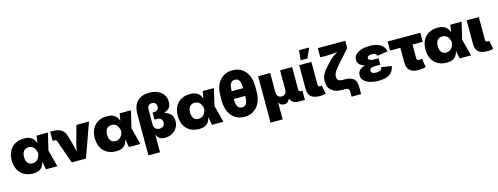

<svg xmlns="http://www.w3.org/2000/svg" viewBox="-19 -1781 7776 2995"><g transform="rotate(-15 3869.0 -283.5)"><path d="M299.8 11.7Q217.3 11.7 156.7 -22.9Q96.2 -57.6 63.2 -121.1Q30.3 -184.6 30.3 -271.5Q30.3 -358.4 63.2 -421.4Q96.2 -484.4 156.7 -518.6Q217.3 -552.7 299.8 -552.7Q362.8 -552.7 400.1 -534.4Q437.5 -516.1 457 -487.8Q476.6 -459.5 485.4 -428.7L505.9 -545.9H687.5L623.5 -272.9L694.3 0H509.8L484.9 -131.8Q478 -98.1 461.2 -65.2Q444.3 -32.2 406.5 -10.3Q368.7 11.7 299.8 11.7ZM458.5 -272.9 458 -274.4Q445.8 -341.3 414.6 -371.8Q383.3 -402.3 336.4 -402.3Q285.2 -402.3 257.3 -368.9Q229.5 -335.4 229.5 -273.4Q229.5 -210.9 256.3 -177.2Q283.2 -143.6 332.5 -143.6Q382.3 -143.6 414.8 -176.8Q447.3 -210 458 -271.5Z M925.8 0 791 -383.3Q785.2 -401.4 761.7 -401.4H725.1V-549.8H763.7Q856.9 -549.8 906.2 -516.4Q955.6 -482.9 978 -403.8L1008.3 -296.9Q1019 -259.3 1027.6 -221.2Q1036.1 -183.1 1044.4 -142.1Q1052.2 -183.1 1060.8 -221.2Q1069.3 -259.3 1079.6 -296.9L1148.4 -545.9H1351.6L1156.2 0Z M1640.6 11.7Q1558.1 11.7 1497.6 -22.9Q1437 -57.6 1404.1 -121.1Q1371.1 -184.6 1371.1 -271.5Q1371.1 -358.4 1404.1 -421.4Q1437 -484.4 1497.6 -518.6Q1558.1 -552.7 1640.6 -552.7Q1703.6 -552.7 1741 -534.4Q1778.3 -516.1 1797.9 -487.8Q1817.4 -459.5 1826.2 -428.7L1846.7 -545.9H2028.3L1964.4 -272.9L2035.2 0H1850.6L1825.7 -131.8Q1818.8 -98.1 1802 -65.2Q1785.2 -32.2 1747.3 -10.3Q1709.5 11.7 1640.6 11.7ZM1799.3 -272.9 1798.8 -274.4Q1786.6 -341.3 1755.4 -371.8Q1724.1 -402.3 1677.2 -402.3Q1626 -402.3 1598.1 -368.9Q1570.3 -335.4 1570.3 -273.4Q1570.3 -210.9 1597.2 -177.2Q1624 -143.6 1673.3 -143.6Q1723.1 -143.6 1755.6 -176.8Q1788.1 -210 1798.8 -271.5Z M2109.9 204.1V-454.6Q2109.9 -599.6 2180.9 -668.5Q2252 -737.3 2372.6 -737.3Q2453.1 -737.3 2511.7 -709.7Q2570.3 -682.1 2602.3 -633.1Q2634.3 -584 2634.3 -519Q2634.3 -457 2603.8 -424.1Q2573.2 -391.1 2517.6 -374.5Q2580.1 -356 2618.9 -317.6Q2657.7 -279.3 2657.7 -207Q2657.7 -142.6 2627.2 -94.7Q2596.7 -46.9 2545.9 -20.5Q2495.1 5.9 2434.1 5.9Q2374 5.9 2343.3 -18.3Q2312.5 -42.5 2297.4 -82.5V204.1ZM2386.7 -153.3Q2426.3 -153.3 2449.2 -174.3Q2472.2 -195.3 2472.2 -231Q2472.2 -267.6 2449.2 -288.8Q2426.3 -310.1 2386.7 -310.1H2346.2V-425.3H2373.5Q2406.7 -425.3 2426.3 -444.3Q2445.8 -463.4 2445.8 -496.1Q2445.8 -529.8 2426.3 -549.6Q2406.7 -569.3 2373.5 -569.3Q2338.4 -569.3 2317.9 -548.6Q2297.4 -527.8 2297.4 -492.2V-242.7Q2297.4 -201.7 2321.5 -177.5Q2345.7 -153.3 2386.7 -153.3Z M2981 11.7Q2898.4 11.7 2837.9 -22.9Q2777.3 -57.6 2744.4 -121.1Q2711.4 -184.6 2711.4 -271.5Q2711.4 -358.4 2744.4 -421.4Q2777.3 -484.4 2837.9 -518.6Q2898.4 -552.7 2981 -552.7Q3043.9 -552.7 3081.3 -534.4Q3118.7 -516.1 3138.2 -487.8Q3157.7 -459.5 3166.5 -428.7L3187 -545.9H3368.7L3304.7 -272.9L3375.5 0H3190.9L3166 -131.8Q3159.2 -98.1 3142.3 -65.2Q3125.5 -32.2 3087.6 -10.3Q3049.8 11.7 2981 11.7ZM3139.6 -272.9 3139.2 -274.4Q3127 -341.3 3095.7 -371.8Q3064.5 -402.3 3017.6 -402.3Q2966.3 -402.3 2938.5 -368.9Q2910.6 -335.4 2910.6 -273.4Q2910.6 -210.9 2937.5 -177.2Q2964.4 -143.6 3013.7 -143.6Q3063.5 -143.6 3095.9 -176.8Q3128.4 -210 3139.2 -271.5Z M3716.3 11.7Q3629.9 11.7 3566.7 -29.3Q3503.4 -70.3 3469 -146Q3434.6 -221.7 3434.6 -324.7V-402.8Q3434.6 -506.3 3469 -581.8Q3503.4 -657.2 3566.7 -698.2Q3629.9 -739.3 3716.3 -739.3Q3803.2 -739.3 3866.5 -698.2Q3929.7 -657.2 3964.1 -581.8Q3998.5 -506.3 3998.5 -402.8V-324.7Q3998.5 -221.7 3964.1 -146Q3929.7 -70.3 3866.5 -29.3Q3803.2 11.7 3716.3 11.7ZM3716.3 -140.6Q3764.6 -140.6 3786.9 -179Q3809.1 -217.3 3809.1 -301.3H3624Q3624 -217.3 3646.2 -179Q3668.5 -140.6 3716.3 -140.6ZM3624 -426.3H3809.1Q3809.1 -510.3 3786.9 -548.6Q3764.6 -586.9 3716.3 -586.9Q3668.5 -586.9 3646.2 -548.6Q3624 -510.3 3624 -426.3Z M4082.5 204.1V-545.9H4277.8V-230.5Q4277.8 -190.9 4299.8 -168.2Q4321.8 -145.5 4357.4 -145.5Q4393.1 -145.5 4415 -168.2Q4437 -190.9 4437 -230.5V-545.9H4632.3V-180.7Q4632.3 -148.4 4663.6 -148.4H4691.9V0H4592.3Q4484.4 0 4456.1 -86.9Q4440.4 -46.9 4415.5 -31.2Q4390.6 -15.6 4365.2 -15.6Q4341.3 -15.6 4317.9 -27.6Q4294.4 -39.6 4277.8 -68.8V204.1Z M4942.9 2.9Q4840.3 2.9 4793.5 -35.9Q4746.6 -74.7 4746.6 -159.2V-545.9H4942.9V-177.7Q4942.9 -143.6 4979 -143.6Q4997.1 -143.6 5003.4 -146.5L5031.7 -11.7Q5020 -7.3 4997.3 -2.2Q4974.6 2.9 4942.9 2.9ZM4788.1 -613.3 4803.7 -772.5H4967.8L4897.5 -613.3Z M5408.7 140.1V68.4Q5408.7 29.3 5393.3 14.6Q5377.9 0 5338.9 0H5293.9Q5185.1 0 5124.8 -50.5Q5064.5 -101.1 5064.5 -197.8Q5064.5 -261.2 5092.8 -314.2Q5121.1 -367.2 5183.6 -432.1L5256.3 -507.8Q5277.3 -529.8 5308.1 -551Q5338.9 -572.3 5370.6 -589.8Q5331.1 -585.4 5286.1 -582.3Q5241.2 -579.1 5209.5 -579.1H5095.2V-727.5H5538.6V-608.9L5391.1 -444.8Q5341.3 -389.6 5310.5 -351.6Q5279.8 -313.5 5265.6 -283.9Q5251.5 -254.4 5251.5 -223.6Q5251.5 -184.6 5274.4 -166.5Q5297.4 -148.4 5339.8 -148.4H5373Q5466.3 -148.4 5514.4 -110.1Q5562.5 -71.8 5562.5 26.4V140.1Z M5883.8 9.8Q5807.1 9.8 5746.3 -8.3Q5685.5 -26.4 5650.4 -61.8Q5615.2 -97.2 5615.2 -149.4Q5615.2 -198.7 5647.7 -231Q5680.2 -263.2 5739.3 -277.3Q5686.5 -290 5654.8 -319.8Q5623 -349.6 5623 -397.5Q5623 -448.2 5657.7 -482.7Q5692.4 -517.1 5751.7 -534.9Q5811 -552.7 5883.8 -552.7Q5988.8 -552.7 6053.2 -514.6Q6117.7 -476.6 6132.3 -397.5L5961.9 -372.1Q5957.5 -393.6 5937 -406.2Q5916.5 -418.9 5882.8 -418.9Q5845.2 -418.9 5826.4 -405Q5807.6 -391.1 5807.6 -374Q5807.6 -355 5829.3 -342.5Q5851.1 -330.1 5884.8 -330.1H5969.7V-225.6H5884.8Q5796.9 -225.6 5796.9 -172.9Q5796.9 -150.9 5815.9 -137.5Q5835 -124 5881.8 -124Q5926.8 -124 5947.5 -138.4Q5968.3 -152.8 5973.1 -185.5L6139.2 -160.2Q6121.6 -74.2 6061.3 -32.2Q6001 9.8 5883.8 9.8Z M6525.4 8.3Q6340.3 8.3 6340.3 -157.2V-399.4H6174.3V-545.9H6702.6V-399.4H6536.6V-175.3Q6536.6 -141.1 6573.7 -141.1Q6582.5 -141.1 6599.4 -143.3Q6616.2 -145.5 6621.6 -147.5L6645 -7.3Q6611.3 2 6581.5 5.1Q6551.8 8.3 6525.4 8.3Z M6981 11.7Q6898.4 11.7 6837.9 -22.9Q6777.3 -57.6 6744.4 -121.1Q6711.4 -184.6 6711.4 -271.5Q6711.4 -358.4 6744.4 -421.4Q6777.3 -484.4 6837.9 -518.6Q6898.4 -552.7 6981 -552.7Q7043.9 -552.7 7081.3 -534.4Q7118.7 -516.1 7138.2 -487.8Q7157.7 -459.5 7166.5 -428.7L7187 -545.9H7368.7L7304.7 -272.9L7375.5 0H7190.9L7166 -131.8Q7159.2 -98.1 7142.3 -65.2Q7125.5 -32.2 7087.6 -10.3Q7049.8 11.7 6981 11.7ZM7139.6 -272.9 7139.2 -274.4Q7127 -341.3 7095.7 -371.8Q7064.5 -402.3 7017.6 -402.3Q6966.3 -402.3 6938.5 -368.9Q6910.6 -335.4 6910.6 -273.4Q6910.6 -210.9 6937.5 -177.2Q6964.4 -143.6 7013.7 -143.6Q7063.5 -143.6 7095.9 -176.8Q7128.4 -210 7139.2 -271.5Z M7646.5 2.9Q7543.9 2.9 7497.1 -35.9Q7450.2 -74.7 7450.2 -159.2V-545.9H7646.5V-177.7Q7646.5 -143.6 7682.6 -143.6Q7700.7 -143.6 7707 -146.5L7735.4 -11.7Q7723.6 -7.3 7700.9 -2.2Q7678.2 2.9 7646.5 2.9Z"/></g></svg>

Font: Inter Black
Style: Regular
Weight: 900
Designer: Rasmus Andersson
Foundry: rsms
Version: Version 4.000;git-a52131595